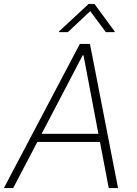

<svg xmlns="http://www.w3.org/2000/svg" viewBox="-35 -949 692 969"><path d="M31.6 0H-15.3L367.9 -727.3H419L560.7 0H513.8L469.5 -232.6H153.4ZM175.1 -273.8H461.6L386.4 -670.1H382.5ZM307.7 -786.9 420.5 -892.8 499.1 -786.9H543.5L543.6 -790.5L441.7 -929H412.2L263 -790.5L263.3 -786.9Z"/></svg>

Font: Inter Extra Light  BETA
Style: Italic
Weight: 200
Italic angle: 9.39999°
Designer: Rasmus Andersson
Foundry: rsms
Version: Version 3.011;git-f93a4a705